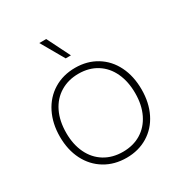

<svg xmlns="http://www.w3.org/2000/svg" viewBox="-172 -852 932 986"><g transform="rotate(-30 294.5 -359.5)"><path d="M52 -257Q52 -335 82.5 -396Q113 -457 168.5 -491Q224 -525 296 -525Q367 -525 422 -491.5Q477 -458 507 -397.5Q537 -337 537 -258Q537 -180 507 -119.5Q477 -59 422 -25.5Q367 8 296 8Q224 8 168.5 -25.5Q113 -59 82.5 -119Q52 -179 52 -257ZM499 -258Q499 -327 474.5 -379.5Q450 -432 404 -461Q358 -490 296 -490Q235 -490 188 -461.5Q141 -433 115.5 -380.5Q90 -328 90 -257Q90 -189 115 -137Q140 -85 186.5 -56.5Q233 -28 295 -28Q356 -28 402 -56Q448 -84 473.5 -136Q499 -188 499 -258ZM201 -727H242L310 -591H279Z"/></g></svg>

Font: Mona Sans VF XLt
Style: Regular
Weight: 200
Designer: Deni Anggara
Foundry: GitHub
Version: Version 2.000;Glyphs 3.2.3 (3260)